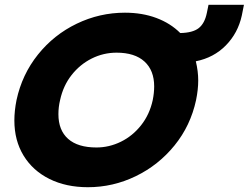

<svg xmlns="http://www.w3.org/2000/svg" viewBox="-20 -767 1039 802"><path d="M40 -264Q40 -304 49 -349Q72 -456 138.5 -539Q205 -622 300.5 -668Q396 -714 502 -714Q574 -714 633 -692Q692 -670 733 -629Q785 -630 810 -649.5Q835 -669 844 -713L851 -747H999L990 -702Q974 -629 923.5 -577.5Q873 -526 798 -511Q808 -469 808 -431Q808 -393 799 -349Q776 -242 709 -159.5Q642 -77 547 -31Q452 15 347 15Q256 15 186.5 -19.5Q117 -54 78.5 -117Q40 -180 40 -264ZM618 -349Q624 -379 624 -406Q624 -473 583.5 -510Q543 -547 467 -547Q412 -547 363 -522.5Q314 -498 279 -453.5Q244 -409 231 -349Q224 -320 224 -290Q224 -223 264.5 -187Q305 -151 383 -151Q436 -151 485 -175Q534 -199 569.5 -244Q605 -289 618 -349Z"/></svg>

Font: Prompt Bold
Style: Bold Italic
Weight: 700
Italic angle: -12°
Designer: Katatrad Team
Foundry: CadsonDemak
Version: Version 1.000